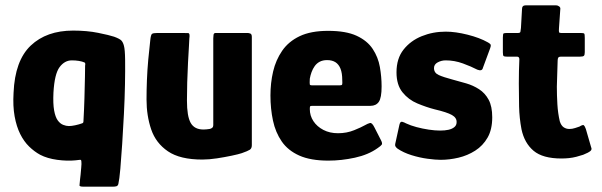

<svg xmlns="http://www.w3.org/2000/svg" viewBox="-20 -596 2264 722"><path d="M131 -14Q109 -26 89.5 -45Q70 -64 56 -92Q42 -120 35 -158.5Q28 -197 31 -247Q36 -368 95.5 -424.5Q155 -481 255 -481Q307 -481 349 -472.5Q391 -464 409 -458Q431 -450 437 -443Q443 -436 446 -424Q450 -410 450.5 -371Q451 -332 450 -279Q449 -226 446 -167.5Q443 -109 439.5 -55Q436 -1 432.5 39Q429 79 425 96Q423 103 417.5 104.5Q412 106 404 106H294Q278 106 279 100.5Q280 95 281 79Q282 75 283 61.5Q284 48 285.5 33.5Q287 19 286 12Q286 4 280.5 5Q275 6 263 7Q232 10 195 5Q158 0 131 -14ZM181 -248Q179 -206 183.5 -181Q188 -156 197 -143.5Q206 -131 217.5 -126.5Q229 -122 239 -122Q249 -122 263 -125Q277 -128 288 -132Q292 -133 293 -135.5Q294 -138 294 -144Q295 -164 296 -184.5Q297 -205 297.5 -226Q298 -247 298.5 -267.5Q299 -288 299.5 -308.5Q300 -329 300 -349Q301 -354 300.5 -357Q300 -360 298 -361Q289 -365 276.5 -367Q264 -369 250 -369Q223 -369 204 -343.5Q185 -318 181 -248Z M741 4Q657 4 611.5 -27Q566 -58 548.5 -109.5Q531 -161 531 -222Q531 -257 532.5 -295Q534 -333 537.5 -371.5Q541 -410 545 -444Q547 -465 551.5 -468.5Q556 -472 572 -472H666Q681 -472 688 -471.5Q695 -471 692 -451Q692 -447 690.5 -422Q689 -397 687 -360.5Q685 -324 684 -286Q683 -248 683 -218Q683 -159 697 -134Q711 -109 745 -109Q749 -109 755.5 -109.5Q762 -110 768 -111Q774 -112 778 -115.5Q782 -119 782 -125V-452Q782 -458 783 -465Q784 -472 791 -472H911Q915 -472 921 -470Q927 -468 927 -457V-50Q927 -38 919.5 -33Q912 -28 889 -20Q877 -16 851 -10.5Q825 -5 795.5 -0.5Q766 4 741 4Z M997 -237Q997 -284 1007 -327Q1017 -370 1041 -405Q1065 -440 1107 -460Q1149 -480 1214 -480Q1281 -480 1321 -461.5Q1361 -443 1381.5 -412Q1402 -381 1408.5 -344Q1415 -307 1415 -271Q1415 -228 1404.5 -213Q1394 -198 1373 -198H1154Q1147 -198 1146 -195.5Q1145 -193 1145 -186Q1145 -161 1158.5 -140.5Q1172 -120 1196 -107.5Q1220 -95 1251 -95Q1284 -95 1312 -106.5Q1340 -118 1350 -124Q1364 -132 1371.5 -133.5Q1379 -135 1388 -117L1412 -70Q1419 -57 1415.5 -52Q1412 -47 1400 -39Q1365 -14 1314.5 -3Q1264 8 1215 8Q1148 8 1105.5 -11Q1063 -30 1039.5 -64Q1016 -98 1006.5 -142.5Q997 -187 997 -237ZM1267 -295Q1267 -321 1260.5 -337.5Q1254 -354 1241.5 -362Q1229 -370 1210 -370Q1194 -370 1182.5 -364Q1171 -358 1163.5 -347.5Q1156 -337 1151.5 -324.5Q1147 -312 1145 -300Q1144 -282 1145 -278.5Q1146 -275 1153 -275H1257Q1265 -275 1266.5 -278Q1268 -281 1267 -295Z M1482 -127Q1485 -140 1492.5 -138Q1500 -136 1507 -132Q1524 -124 1546.5 -118Q1569 -112 1592.5 -108.5Q1616 -105 1635 -105Q1653 -105 1666.5 -108Q1680 -111 1688.5 -118Q1697 -125 1697 -136Q1698 -153 1679.5 -163.5Q1661 -174 1614 -185Q1583 -193 1549.5 -207Q1516 -221 1493.5 -249Q1471 -277 1471 -324Q1471 -376 1497.5 -409.5Q1524 -443 1566 -460Q1608 -477 1656 -477Q1693 -477 1738.5 -465.5Q1784 -454 1814 -437Q1825 -431 1825.5 -426.5Q1826 -422 1823 -414L1796 -341Q1793 -327 1775 -334Q1752 -346 1720.5 -357.5Q1689 -369 1656 -369Q1640 -369 1626 -361.5Q1612 -354 1612 -340Q1612 -322 1629.5 -314Q1647 -306 1681 -297Q1707 -290 1733 -282.5Q1759 -275 1781.5 -260.5Q1804 -246 1817.5 -221Q1831 -196 1831 -155Q1831 -109 1813.5 -78.5Q1796 -48 1767 -29.5Q1738 -11 1704 -3Q1670 5 1637 5Q1618 5 1588 1Q1558 -3 1527.5 -12.5Q1497 -22 1475 -37Q1471 -40 1468 -44Q1465 -48 1466 -54Z M2091 0Q2021 0 1986.5 -29Q1952 -58 1941 -110Q1933 -152 1932 -195.5Q1931 -239 1931 -282Q1931 -310 1931.5 -329Q1932 -348 1933 -373Q1933 -383 1924 -383H1886Q1877 -383 1874 -385Q1871 -387 1871 -399V-455Q1871 -469 1874 -470.5Q1877 -472 1889 -472H1928Q1936 -472 1937 -476.5Q1938 -481 1939 -491L1943 -562Q1943 -576 1957 -576H2071Q2077 -576 2082.5 -572Q2088 -568 2087 -562L2082 -490Q2081 -477 2082.5 -474.5Q2084 -472 2090 -472H2163Q2175 -472 2177 -469.5Q2179 -467 2179 -453V-400Q2179 -389 2175.5 -386Q2172 -383 2161 -383H2089Q2082 -383 2079.5 -379.5Q2077 -376 2077 -368Q2076 -345 2075.5 -320.5Q2075 -296 2074 -270Q2074 -237 2076 -203.5Q2078 -170 2085 -140Q2090 -124 2099.5 -117.5Q2109 -111 2121 -111Q2132 -111 2142.5 -114.5Q2153 -118 2159 -120Q2172 -128 2175.5 -125Q2179 -122 2183 -111L2203 -42Q2207 -34 2200 -28Q2193 -22 2173 -14Q2161 -10 2147.5 -6.5Q2134 -3 2120 -1.5Q2106 0 2091 0Z"/></svg>

Font: Glory ExtraBold
Style: Regular
Weight: 800
Designer: Robert Leuschke
Foundry: Robert Leuschke
Version: Version 1.011